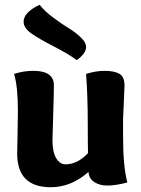

<svg xmlns="http://www.w3.org/2000/svg" viewBox="-20 -775 593 805"><path d="M514 -10Q465 3 430 3Q398 3 375.5 -11.5Q353 -26 351 -54Q278 10 193 10Q52 10 52 -131Q52 -134 53.5 -204Q55 -274 55 -309Q55 -413 39 -465Q78 -478 120 -478Q206 -478 206 -417Q206 -384 203 -294Q200 -204 200 -186Q200 -138 215.5 -112Q231 -86 254 -86Q305 -86 349 -133Q348 -172 348 -254Q348 -370 341 -465Q381 -478 418 -478Q458 -478 480 -466Q502 -454 502 -416Q502 -406 499.5 -355Q497 -304 496 -275V-203Q496 -76 514 -10ZM146 -755Q166 -729 202 -702Q238 -675 267 -657.5Q296 -640 318.5 -618.5Q341 -597 341 -578Q341 -551 302 -523Q265 -550 203.5 -581.5Q142 -613 110.5 -635.5Q79 -658 79 -684Q79 -723 146 -755Z"/></svg>

Font: Overlock Black
Style: Regular
Weight: 900
Designer: Dario Muhafara
Foundry: Dario Manuel Muhafara
Version: Version 1.002